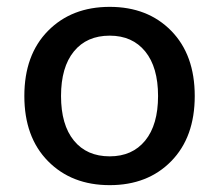

<svg xmlns="http://www.w3.org/2000/svg" viewBox="-20 -530 640 560"><path d="M120 -440Q189 -510 300 -510Q411 -510 479.5 -440Q548 -370 548 -250Q548 -130 479.5 -60Q411 10 300 10Q189 10 120 -60Q51 -130 51 -250Q51 -370 120 -440ZM300 -426Q233 -426 195.5 -380Q158 -334 158 -250Q158 -166 195.5 -120Q233 -74 300 -74Q366 -74 403.5 -120Q441 -166 441 -250Q441 -334 403.5 -380Q366 -426 300 -426Z"/></svg>

Font: Elaine Sans Medium
Style: Regular
Weight: 500
Designer: Wei Huang
Foundry: Wei Huang
Version: Version 2.001;PS 002.001;hotconv 1.0.88;makeotf.lib2.5.64775